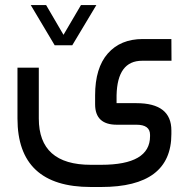

<svg xmlns="http://www.w3.org/2000/svg" viewBox="-20 -518 744 756"><path d="M195.3 -339.8 101.1 -498H161.6L230 -380.9L298.8 -498H359.4L264.6 -339.8ZM354.5 -142.6Q354.5 -250.5 404.5 -307.4Q454.6 -364.3 542 -364.3H654.8L655.3 -278.8H539.6Q441.9 -278.8 439 -142.6V-111.8H517.1Q654.8 -111.8 654.8 -4.4V9.8Q654.8 218.3 378.4 218.3H337.4Q48.8 218.3 48.8 -51.3V-251.5H132.8V-51.3Q132.8 130.9 337.4 130.9H378.4Q570.8 130.9 570.8 18.6V12.7Q570.8 -26.9 517.1 -26.9H439.9Q354.5 -26.9 354.5 -107.4Z"/></svg>

Font: Shabnam FD-WOL
Style: FD-WOL
Weight: 400
Foundry: DejaVu fonts team - Redesigned by Saber Rastikerdar - Based on Vazir font
Version: Version 5.0.1